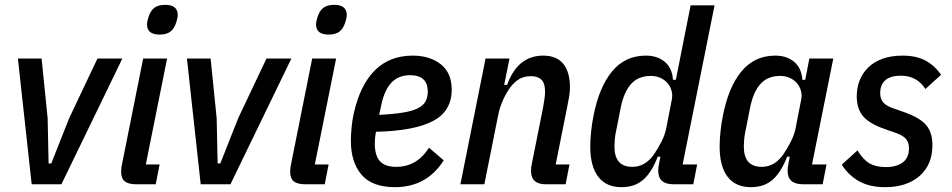

<svg xmlns="http://www.w3.org/2000/svg" viewBox="-20 -762 3935 794"><path d="M111 0 54 -520H152L177 -273L181 -86H192L266 -273L383 -520H486L234 0Z M640 -619Q588 -619 588 -661Q588 -673 594 -691Q602 -717 618 -729.5Q634 -742 663 -742Q715 -742 715 -700Q715 -688 709 -670Q701 -644 685 -631.5Q669 -619 640 -619ZM543 0Q511 0 496 -12Q481 -24 481 -52Q481 -68 485 -85L572 -520H671L583 -82H640L624 0Z M810 0 753 -520H851L876 -273L880 -86H891L965 -273L1082 -520H1185L933 0Z M1339 -619Q1287 -619 1287 -661Q1287 -673 1293 -691Q1301 -717 1317 -729.5Q1333 -742 1362 -742Q1414 -742 1414 -700Q1414 -688 1408 -670Q1400 -644 1384 -631.5Q1368 -619 1339 -619ZM1242 0Q1210 0 1195 -12Q1180 -24 1180 -52Q1180 -68 1184 -85L1271 -520H1370L1282 -82H1339L1323 0Z M1613 12Q1519 12 1475 -39.5Q1431 -91 1431 -180Q1431 -205 1434 -236Q1437 -267 1443 -293Q1469 -410 1530 -471Q1591 -532 1687 -532Q1757 -532 1802.5 -496.5Q1848 -461 1848 -391Q1848 -303 1771.5 -262Q1695 -221 1535 -217Q1532 -203 1531 -190Q1530 -177 1530 -168Q1530 -118 1551.5 -95Q1573 -72 1618 -72Q1704 -72 1754 -151L1815 -99Q1745 12 1613 12ZM1676 -451Q1628 -451 1599 -420.5Q1570 -390 1557 -329L1548 -287Q1608 -290 1647 -296.5Q1686 -303 1708.5 -314.5Q1731 -326 1740 -343Q1749 -360 1749 -383Q1749 -451 1676 -451Z M1884 0 1988 -520H2087L2065 -411H2077Q2121 -532 2226 -532Q2282 -532 2309.5 -498Q2337 -464 2337 -400Q2337 -383 2333.5 -362Q2330 -341 2326 -322L2278 -82H2335L2319 0H2237Q2176 0 2176 -55Q2176 -71 2180 -88L2226 -318Q2229 -335 2231.5 -352Q2234 -369 2234 -383Q2234 -418 2219 -432.5Q2204 -447 2176 -447Q2149 -447 2129 -436Q2109 -425 2092 -403Q2074 -379 2060.5 -349Q2047 -319 2041 -290L1983 0Z M2765 0Q2702 0 2702 -56Q2702 -64 2703 -71.5Q2704 -79 2706 -88L2711 -114H2700Q2676 -51 2641 -19.5Q2606 12 2550 12Q2487 12 2454 -31Q2421 -74 2421 -156Q2421 -185 2424.5 -218Q2428 -251 2434 -281Q2457 -401 2511 -466.5Q2565 -532 2651 -532Q2699 -532 2729.5 -506Q2760 -480 2763 -432H2775L2836 -740H2935L2803 -82H2863L2847 0ZM2595 -72Q2648 -72 2684 -123Q2701 -148 2715.5 -176.5Q2730 -205 2735 -231L2758 -349Q2762 -368 2757.5 -385.5Q2753 -403 2741.5 -417Q2730 -431 2712 -439.5Q2694 -448 2671 -448Q2620 -448 2590 -415Q2560 -382 2547 -317L2528 -221Q2524 -204 2522.5 -185.5Q2521 -167 2521 -156Q2521 -72 2595 -72Z M3300 0Q3237 0 3237 -56Q3237 -69 3241 -88L3246 -114H3235Q3211 -51 3176 -19.5Q3141 12 3085 12Q3022 12 2989 -31Q2956 -74 2956 -156Q2956 -185 2959.5 -218Q2963 -251 2969 -281Q2992 -401 3046 -466.5Q3100 -532 3186 -532Q3234 -532 3264.5 -506Q3295 -480 3298 -432H3310L3327 -520H3426L3338 -82H3398L3382 0ZM3130 -72Q3183 -72 3219 -123Q3236 -148 3250.5 -176.5Q3265 -205 3270 -231L3293 -349Q3297 -368 3292.5 -385.5Q3288 -403 3276.5 -417Q3265 -431 3247 -439.5Q3229 -448 3206 -448Q3155 -448 3125 -415Q3095 -382 3082 -317L3063 -221Q3059 -204 3057.5 -185.5Q3056 -167 3056 -156Q3056 -72 3130 -72Z M3640 12Q3577 12 3533.5 -12Q3490 -36 3461 -81L3526 -140Q3550 -101 3576.5 -86Q3603 -71 3643 -71Q3688 -71 3713.5 -90.5Q3739 -110 3739 -149Q3739 -172 3727 -187Q3715 -202 3683 -213L3640 -228Q3576 -250 3549.5 -281Q3523 -312 3523 -364Q3523 -399 3535 -429.5Q3547 -460 3570.5 -483Q3594 -506 3629.5 -519Q3665 -532 3713 -532Q3767 -532 3804.5 -513Q3842 -494 3872 -453L3807 -394Q3772 -449 3705 -449Q3663 -449 3641.5 -430.5Q3620 -412 3620 -377Q3620 -353 3632.5 -338.5Q3645 -324 3674 -314L3717 -299Q3781 -277 3808.5 -246.5Q3836 -216 3836 -162Q3836 -81 3783 -34.5Q3730 12 3640 12Z"/></svg>

Font: IBM Plex Sans Condensed Medium
Style: Italic
Weight: 500
Width: 3
Italic angle: -11°
Designer: Mike Abbink, Paul van der Laan, Pieter van Rosmalen
Foundry: Bold Monday
Version: Version 1.3